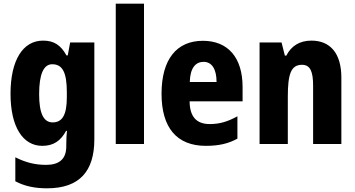

<svg xmlns="http://www.w3.org/2000/svg" viewBox="-20 -780 1925 1040"><path d="M213 -560C104 -560 37 -454 37 -272C37 -94 103 10 209 10C271 10 309 -18 338 -71H343C340 -48 339 -17 339 4V13C339 84 298 113 230 113C171 113 121 101 63 72V202C113 228 166 240 235 240C412 240 491 146 491 -25V-550H360L347 -480H340C309 -536 272 -560 213 -560ZM263 -432C320 -432 342 -385 342 -280V-254C342 -160 319 -117 265 -117C216 -117 192 -166 192 -270C192 -378 216 -432 263 -432Z M760 0V-760H607V0Z M1079 -559C937 -559 855 -459 855 -272C855 -89 937 10 1095 10C1165 10 1217 -2 1266 -29V-150C1213 -121 1170 -108 1116 -108C1043 -108 1008 -149 1007 -231H1294V-309C1294 -468 1215 -559 1079 -559ZM1083 -445C1128 -445 1153 -405 1153 -336H1008C1010 -413 1040 -445 1083 -445Z M1667 -560C1604 -560 1558 -532 1531 -479H1523L1505 -550H1386V0H1539V-256C1539 -379 1556 -429 1616 -429C1662 -429 1676 -390 1676 -315V0H1829V-360C1829 -492 1768 -560 1667 -560Z"/></svg>

Font: Noto Sans Khmer UI Condensed ExtraBold
Style: Regular
Weight: 800
Width: 3
Designer: Danh Hong and the Monotype Design Team
Foundry: Monotype Imaging Inc.
Version: Version 2.002